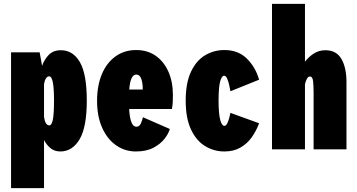

<svg xmlns="http://www.w3.org/2000/svg" viewBox="-20 -770 1840 990"><path d="M37 200V-500H184.5L197 -430.5Q208.5 -463.5 231.5 -487.2Q254.5 -511 294 -511Q356.5 -511 392 -449.5Q427.5 -388 427.5 -251Q427.5 -114 390.2 -51.5Q353 11 291 11Q261.5 11 240.8 -5.8Q220 -22.5 207 -48V200ZM233.5 -376.5Q224 -376.5 217 -365.8Q210 -355 207 -337V-167Q213.5 -123.5 234 -123.5Q247 -123.5 252.8 -154.5Q258.5 -185.5 258.5 -251Q258.5 -316.5 252.2 -346.5Q246 -376.5 233.5 -376.5Z M680.5 11Q624.5 11 579 -20.5Q533.5 -52 507 -110.8Q480.5 -169.5 480.5 -250Q480.5 -328.5 505.2 -387.5Q530 -446.5 575.5 -479.2Q621 -512 682.5 -512Q740 -512 782.2 -482.8Q824.5 -453.5 848 -401.2Q871.5 -349 871.5 -280.5Q871.5 -247.5 869.8 -231.2Q868 -215 866.5 -208H646Q651 -116.5 683 -116.5Q699.5 -116.5 707 -134.8Q714.5 -153 717 -165.5L855.5 -105Q849.5 -81.5 828.5 -54.5Q807.5 -27.5 771 -8.2Q734.5 11 680.5 11ZM682.5 -385.5Q652 -385.5 646.5 -308.5H716V-314Q716 -329 713.2 -345.5Q710.5 -362 703.2 -373.8Q696 -385.5 682.5 -385.5Z M1137 11Q1083 11 1037.5 -16.8Q992 -44.5 964.8 -102.5Q937.5 -160.5 937.5 -251Q937.5 -342.5 964.8 -400.2Q992 -458 1037.5 -485Q1083 -512 1137 -512Q1208.5 -512 1253.2 -467.5Q1298 -423 1316 -359L1168 -299.5Q1166 -313 1161.8 -331.8Q1157.5 -350.5 1151.2 -365Q1145 -379.5 1136 -379.5Q1123 -379.5 1115 -349.5Q1107 -319.5 1107 -251Q1107 -183.5 1115.5 -152.2Q1124 -121 1137 -121Q1145 -121 1151.2 -133Q1157.5 -145 1161.8 -161Q1166 -177 1168 -188L1316 -134.5Q1301.5 -95 1277.8 -61.8Q1254 -28.5 1219.2 -8.8Q1184.5 11 1137 11Z M1382.5 0V-750H1552.5V-451.5Q1571.5 -477 1598.2 -494Q1625 -511 1658 -511Q1714.5 -511 1740.5 -466Q1766.5 -421 1766.5 -347V0H1597V-289Q1597 -324.5 1594.5 -350Q1592 -375.5 1578 -375.5Q1568.5 -375.5 1562 -362.8Q1555.5 -350 1552.5 -336V0Z"/></svg>

Font: Trispace Condensed ExtraBold
Style: Regular
Weight: 800
Width: 3
Designer: Tyler Finck
Foundry: Etcetera Type Company
Version: Version 1.210; ttfautohint (v1.8.3)